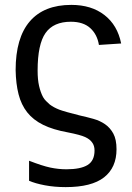

<svg xmlns="http://www.w3.org/2000/svg" viewBox="-20 -558 540 786"><path d="M367 58Q367 38 357 25Q348 12 328.5 3Q309 -6 258 -16Q197 -27 156.5 -47Q116 -67 91.5 -98Q67 -129 56 -172Q45 -215 44 -271Q44 -403 102 -470.5Q160 -538 272 -538Q354 -538 407.5 -496.5Q461 -455 476 -380L385 -374Q378 -417 349.5 -443Q321 -469 270 -469Q199 -469 166.5 -423Q134 -377 134 -269Q134 -232 140 -206Q146 -180 156 -161Q161 -152 168.5 -144.5Q176 -137 184 -130Q200 -118 223 -109Q244 -101 308 -85Q335 -79 362 -71.5Q389 -64 410 -49.5Q431 -35 444 -11Q457 13 457 53Q457 128 406 168Q355 208 249 208Q203 208 163.5 200.5Q124 193 99 182V100Q153 121 186 128Q219 135 252 135Q310 135 338.5 117.5Q367 100 367 58Z"/></svg>

Font: Libra Sans
Style: Regular
Weight: 400
Foundry: Context Ltd
Version: Version 1.000; ttfautohint (v1.3)